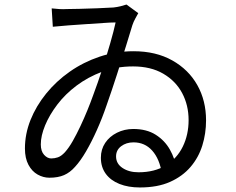

<svg xmlns="http://www.w3.org/2000/svg" viewBox="-20 -786 1040 847"><path d="M208 -749Q224 -747 242 -746Q260 -745 273 -746Q293 -746 330.5 -747Q368 -748 409.5 -749.5Q451 -751 481 -753Q498 -755 512 -758.5Q526 -762 538 -766L590 -728Q584 -717 576.5 -703.5Q569 -690 564 -675Q554 -641 536 -583.5Q518 -526 496 -457.5Q474 -389 450 -321Q431 -265 407.5 -212.5Q384 -160 359.5 -118Q335 -76 311 -50Q289 -25 262.5 -13.5Q236 -2 198 -2Q171 -2 146 -16Q121 -30 105.5 -59Q90 -88 90 -131Q90 -195 114.5 -256.5Q139 -318 183.5 -373Q228 -428 288 -470Q348 -512 419.5 -536Q491 -560 569 -560Q668 -560 740 -519.5Q812 -479 850.5 -410.5Q889 -342 889 -255Q889 -197 872.5 -144Q856 -91 820.5 -49.5Q785 -8 730 16.5Q675 41 597 41Q546 41 507 25.5Q468 10 446.5 -19.5Q425 -49 425 -90Q425 -127 444 -155.5Q463 -184 496 -200.5Q529 -217 568 -217Q627 -217 667 -191.5Q707 -166 729.5 -126Q752 -86 759 -41L694 -21Q684 -85 651.5 -121.5Q619 -158 569 -158Q537 -158 514.5 -141Q492 -124 492 -96Q492 -64 520.5 -45Q549 -26 591 -26Q662 -26 711.5 -56.5Q761 -87 786.5 -139.5Q812 -192 812 -256Q812 -322 783.5 -375.5Q755 -429 700 -461Q645 -493 567 -493Q493 -493 430.5 -469.5Q368 -446 318 -408.5Q268 -371 233 -325Q198 -279 179 -233Q160 -187 160 -149Q160 -119 174.5 -103Q189 -87 206 -87Q221 -87 235.5 -92Q250 -97 266 -114Q284 -134 301 -164Q318 -194 334.5 -229Q351 -264 365.5 -299.5Q380 -335 391 -366Q412 -422 431.5 -482Q451 -542 466.5 -596Q482 -650 490 -687Q469 -687 434.5 -684.5Q400 -682 360 -679.5Q320 -677 281.5 -674Q243 -671 213 -668Z"/></svg>

Font: Noto Sans SC Thin
Style: Regular
Weight: 400
Version: Version 2.004-H2;hotconv 1.0.118;makeotfexe 2.5.65603